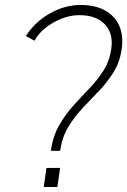

<svg xmlns="http://www.w3.org/2000/svg" viewBox="-20 -753 513 773"><path d="M185 -146Q193 -204.5 218 -248.2Q243 -292 275.5 -328Q308 -364 340.5 -397.8Q373 -431.5 397 -469.5Q421 -507.5 428 -556Q437 -619 401.8 -655.5Q366.5 -692 299 -692Q264 -692 227.8 -677.8Q191.5 -663.5 162.2 -640Q133 -616.5 119 -589L84 -608Q121 -665 180.8 -699Q240.5 -733 305 -733Q363 -733 402.5 -711.2Q442 -689.5 459.8 -649.8Q477.5 -610 470 -556Q462.5 -503 437.5 -462.8Q412.5 -422.5 379.5 -388Q346.5 -353.5 313.2 -318.5Q280 -283.5 255 -242Q230 -200.5 222 -146ZM156 0 167 -77H222L211 0Z"/></svg>

Font: Public Sans Thin Thin
Style: Italic
Weight: 250
Italic angle: -8°
Version: Version 2.001